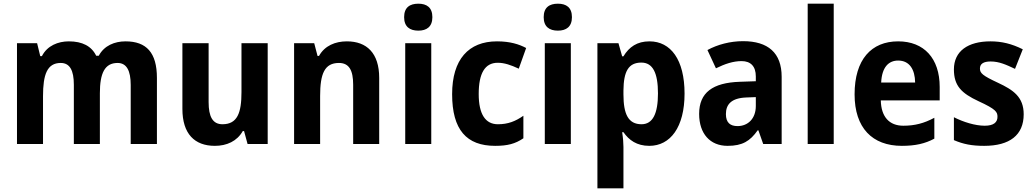

<svg xmlns="http://www.w3.org/2000/svg" viewBox="-20 -831 5598 1040"><path d="M660 -607C601 -607 544 -584 515 -529H501C476 -581 426 -607 353 -607C295 -607 236 -584 207 -527H198L181 -597H72V-51H213V-310C213 -427 235 -490 309 -490C358 -490 380 -450 380 -372V-51H521V-326C521 -434 547 -490 617 -490C666 -490 688 -448 688 -371V-51H830V-409C830 -546 773 -607 660 -607Z M1430 -597H1288V-332C1288 -220 1266 -158 1185 -158C1132 -158 1110 -199 1110 -278V-597H968V-241C968 -106 1034 -41 1144 -41C1208 -41 1264 -66 1295 -121H1302L1321 -51H1430Z M1859 -607C1797 -607 1739 -584 1708 -528H1700L1682 -597H1573V-51H1714V-311C1714 -432 1738 -490 1816 -490C1871 -490 1893 -450 1893 -372V-51H2034V-409C2034 -544 1966 -607 1859 -607Z M2246 -811C2200 -811 2169 -791 2169 -738C2169 -686 2200 -665 2246 -665C2291 -665 2322 -686 2322 -738C2322 -791 2291 -811 2246 -811ZM2316 -597H2175V-51H2316Z M2662 -41C2729 -41 2771 -52 2815 -82V-204C2772 -174 2732 -158 2677 -158C2610 -158 2573 -211 2573 -322C2573 -433 2606 -491 2676 -491C2712 -491 2747 -479 2790 -459L2830 -571C2792 -591 2744 -607 2672 -607C2518 -607 2429 -509 2429 -321C2429 -128 2507 -41 2662 -41Z M3002 -811C2956 -811 2925 -791 2925 -738C2925 -686 2956 -665 3002 -665C3047 -665 3078 -686 3078 -738C3078 -791 3047 -811 3002 -811ZM3072 -597H2931V-51H3072Z M3498 -607C3431 -607 3388 -577 3357 -526H3350L3330 -597H3216V189H3357V-35C3357 -56 3355 -83 3350 -115H3357C3387 -72 3429 -41 3497 -41C3611 -41 3688 -142 3688 -324C3688 -508 3613 -607 3498 -607ZM3454 -492C3516 -492 3544 -436 3544 -325C3544 -216 3516 -158 3455 -158C3383 -158 3357 -213 3357 -320V-341C3358 -444 3384 -492 3454 -492Z M4005 -608C3936 -608 3867 -590 3812 -560L3858 -461C3907 -485 3951 -500 3997 -500C4046 -500 4074 -472 4074 -417V-391L3987 -388C3841 -383 3767 -330 3767 -214C3767 -107 3826 -41 3921 -41C4002 -41 4043 -67 4084 -125H4088L4114 -51H4214V-415C4214 -545 4140 -608 4005 -608ZM4023 -303 4074 -305V-257C4074 -188 4031 -148 3975 -148C3936 -148 3912 -166 3912 -213C3912 -266 3942 -300 4023 -303Z M4496 -51V-811H4355V-51Z M4845 -607C4700 -607 4609 -509 4609 -320C4609 -138 4705 -41 4865 -41C4938 -41 4991 -53 5041 -80V-193C4985 -163 4935 -150 4873 -150C4797 -150 4753 -198 4751 -287H5070V-360C5070 -515 4985 -607 4845 -607ZM4845 -503C4907 -503 4936 -454 4937 -384H4753C4757 -468 4794 -503 4845 -503Z M5525 -212C5525 -306 5468 -344 5387 -382C5301 -422 5288 -435 5288 -460C5288 -485 5307 -498 5346 -498C5393 -498 5431 -480 5478 -458L5520 -564C5460 -594 5406 -607 5345 -607C5223 -607 5147 -554 5147 -455C5147 -366 5188 -326 5280 -283C5376 -239 5383 -224 5383 -198C5383 -169 5363 -150 5314 -150C5262 -150 5198 -170 5147 -196V-72C5198 -50 5244 -41 5311 -41C5449 -41 5525 -99 5525 -212Z"/></svg>

Font: Noto Sans Tamil UI SemiCondensed
Style: Bold
Weight: 700
Width: 4
Designer: Jelle Bosma - Monotype Design Team
Foundry: Monotype Imaging Inc.
Version: Version 2.004